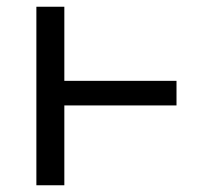

<svg xmlns="http://www.w3.org/2000/svg" viewBox="-20 -550 640 570"><path d="M88 0V-530H171V-310H504V-237H171V0Z"/></svg>

Font: Iosevka Curly Extended
Style: Regular
Weight: 400
Width: 7
Monospace: yes
Designer: Belleve Invis
Foundry: Belleve Invis
Version: Version 11.1.0; ttfautohint (v1.8.3)